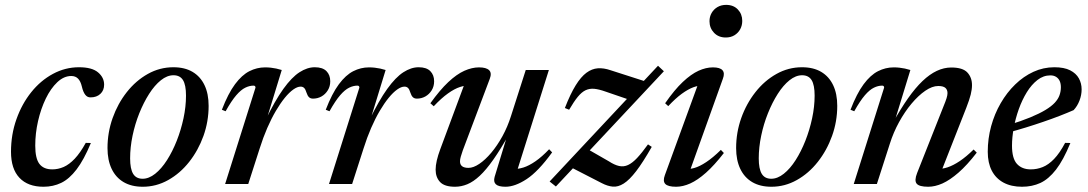

<svg xmlns="http://www.w3.org/2000/svg" viewBox="-20 -736 4350 768"><path d="M265 -432Q235.5 -432 209.2 -407.2Q183 -382.5 163.2 -341.8Q143.5 -301 132.2 -251.8Q121 -202.5 121 -153.5Q121 -102 137.8 -80.2Q154.5 -58.5 189 -58.5Q212.5 -58.5 234.8 -68.2Q257 -78 279 -101.2Q301 -124.5 323 -164.5L343.5 -164Q315.5 -96.5 286.2 -58.2Q257 -20 224.8 -4.5Q192.5 11 154 11Q91.5 11 57.8 -24.8Q24 -60.5 24 -129Q24 -198 45.8 -259.2Q67.5 -320.5 105 -367.2Q142.5 -414 191.8 -440.5Q241 -467 296 -467Q348 -467 372.2 -446.5Q396.5 -426 396.5 -397.5Q396.5 -374.5 381.5 -360.5Q366.5 -346.5 342.5 -346.5Q329.5 -346 321 -357Q312.5 -368 307.5 -389.5Q302.5 -411 292.2 -421.5Q282 -432 265 -432Z M673.5 -467Q719 -467 750.2 -448.5Q781.5 -430 798 -395.5Q814.5 -361 814.5 -312.5Q814.5 -250 793.8 -192.2Q773 -134.5 736.8 -88.5Q700.5 -42.5 652.8 -15.8Q605 11 551 11Q506 11 474.5 -7.5Q443 -26 426.5 -60.8Q410 -95.5 410 -143.5Q410 -206 430.5 -263.8Q451 -321.5 487.2 -367.5Q523.5 -413.5 571.2 -440.2Q619 -467 673.5 -467ZM550.5 -21Q575.5 -21 600.8 -41Q626 -61 648 -95.5Q670 -130 687 -173Q704 -216 714 -262.8Q724 -309.5 724 -353.5Q724 -396 712 -415.5Q700 -435 674 -435Q648.5 -435 623.5 -415Q598.5 -395 576.5 -360.5Q554.5 -326 537.2 -283Q520 -240 510.2 -193.2Q500.5 -146.5 500.5 -102.5Q500.5 -60.5 512.5 -40.8Q524.5 -21 550.5 -21Z M1002 -385.5Q1002 -389 1000.2 -391.2Q998.5 -393.5 994 -393.5Q978 -393.5 961 -385.2Q944 -377 925 -355Q906 -333 882.5 -291L867.5 -297Q892.5 -362 920 -399Q947.5 -436 977.5 -451.2Q1007.5 -466.5 1040.5 -466.5Q1053 -466.5 1063.8 -465.2Q1074.5 -464 1085 -461.8Q1095.5 -459.5 1107 -456L1044 -250.5L1041.5 -254.5Q1080 -334 1113.5 -380.5Q1147 -427 1178 -447Q1209 -467 1239 -467Q1270.5 -467 1285.8 -451.5Q1301 -436 1301 -411Q1301 -390.5 1291.2 -374.8Q1281.5 -359 1266 -350.2Q1250.5 -341.5 1232 -341.5Q1222 -341.5 1216 -347.2Q1210 -353 1206 -365.5Q1202 -379 1196.5 -384.2Q1191 -389.5 1182.5 -389.5Q1169.5 -389.5 1153.2 -378Q1137 -366.5 1119.2 -344.8Q1101.5 -323 1083.5 -292.5Q1065.5 -262 1049 -224Q1032.5 -186 1018.5 -141.5L973 0H880.5Z M1417.5 -385.5Q1417.5 -389 1415.8 -391.2Q1414 -393.5 1409.5 -393.5Q1393.5 -393.5 1376.5 -385.2Q1359.5 -377 1340.5 -355Q1321.5 -333 1298 -291L1283 -297Q1308 -362 1335.5 -399Q1363 -436 1393 -451.2Q1423 -466.5 1456 -466.5Q1468.5 -466.5 1479.2 -465.2Q1490 -464 1500.5 -461.8Q1511 -459.5 1522.5 -456L1459.5 -250.5L1457 -254.5Q1495.5 -334 1529 -380.5Q1562.5 -427 1593.5 -447Q1624.5 -467 1654.5 -467Q1686 -467 1701.2 -451.5Q1716.5 -436 1716.5 -411Q1716.5 -390.5 1706.8 -374.8Q1697 -359 1681.5 -350.2Q1666 -341.5 1647.5 -341.5Q1637.5 -341.5 1631.5 -347.2Q1625.5 -353 1621.5 -365.5Q1617.5 -379 1612 -384.2Q1606.5 -389.5 1598 -389.5Q1585 -389.5 1568.8 -378Q1552.5 -366.5 1534.8 -344.8Q1517 -323 1499 -292.5Q1481 -262 1464.5 -224Q1448 -186 1434 -141.5L1388.5 0H1296Z M1958.5 -28.5 2012 -204 2017.5 -201.5Q1982.5 -139 1953.5 -97.8Q1924.5 -56.5 1899 -32.8Q1873.5 -9 1849.2 1Q1825 11 1800 11Q1758 11 1740.2 -8Q1722.5 -27 1722.5 -57.5Q1722.5 -73.5 1727.2 -94.2Q1732 -115 1741 -139L1844.5 -417.5L1861 -393Q1843 -395.5 1820.5 -388.2Q1798 -381 1771.8 -362.2Q1745.5 -343.5 1715 -311L1701.5 -323Q1739.5 -376 1773 -407.5Q1806.5 -439 1837.2 -452.8Q1868 -466.5 1896 -466.5Q1925 -466.5 1936.5 -455.2Q1948 -444 1939 -420.5L1831 -134Q1826 -119.5 1823 -109Q1820 -98.5 1820 -90.5Q1820 -77.5 1828.5 -71Q1837 -64.5 1854 -64.5Q1873.5 -64.5 1897.2 -80.5Q1921 -96.5 1945 -125Q1969 -153.5 1989.8 -191.2Q2010.5 -229 2024 -272L2083 -456H2175.5L2044.5 -40.5L2034.5 -61Q2051.5 -59 2073.8 -66Q2096 -73 2122 -91Q2148 -109 2176.5 -139L2188.5 -126.5Q2133 -50 2086.5 -19.5Q2040 11 2002 11Q1974 11 1963.5 1.2Q1953 -8.5 1958.5 -28.5Z M2178.5 -10 2612 -473 2635.5 -451 2203.5 10ZM2256.5 -297 2239.5 -304Q2261.5 -360.5 2282.8 -394.8Q2304 -429 2325.8 -445Q2347.5 -461 2371.2 -462.8Q2395 -464.5 2422.5 -455L2575 -406L2512 -332L2402.5 -369.5Q2376 -379 2357 -380.8Q2338 -382.5 2322.2 -375Q2306.5 -367.5 2291 -348.5Q2275.5 -329.5 2256.5 -297ZM2387 -3.5 2259.5 -69 2327 -141.5 2415 -91Q2438 -76 2456.5 -72Q2475 -68 2492.2 -76Q2509.5 -84 2528.5 -104.2Q2547.5 -124.5 2572 -158.5L2587 -148.5Q2552 -87 2524.8 -51.5Q2497.5 -16 2474.8 -1.8Q2452 12.5 2431 10.5Q2410 8.5 2387 -3.5Z M2639.5 -35.5 2776.5 -411 2793.5 -393Q2775 -395 2753.5 -387Q2732 -379 2707 -360.8Q2682 -342.5 2653 -311.5L2640.5 -323Q2678 -377 2711.2 -408.2Q2744.5 -439.5 2774.2 -453Q2804 -466.5 2831.5 -466.5Q2860 -466.5 2870 -455Q2880 -443.5 2871.5 -421L2734.5 -38.5L2718 -61Q2735.5 -58 2757 -64Q2778.5 -70 2805.2 -87.8Q2832 -105.5 2863.5 -136.5L2875.5 -124Q2837.5 -75 2804 -45.2Q2770.5 -15.5 2741 -2.2Q2711.5 11 2684.5 11Q2652 11 2641.2 -0.2Q2630.5 -11.5 2639.5 -35.5ZM2818 -651Q2818 -669.5 2826.5 -684.2Q2835 -699 2850 -707.8Q2865 -716.5 2884.5 -716.5Q2914 -716.5 2931.5 -698Q2949 -679.5 2949 -652.5Q2949 -634 2940.8 -619Q2932.5 -604 2917.8 -595Q2903 -586 2883 -586Q2854 -586 2836 -605Q2818 -624 2818 -651Z M3188 -467Q3233.5 -467 3264.8 -448.5Q3296 -430 3312.5 -395.5Q3329 -361 3329 -312.5Q3329 -250 3308.2 -192.2Q3287.5 -134.5 3251.2 -88.5Q3215 -42.5 3167.2 -15.8Q3119.5 11 3065.5 11Q3020.5 11 2989 -7.5Q2957.5 -26 2941 -60.8Q2924.5 -95.5 2924.5 -143.5Q2924.5 -206 2945 -263.8Q2965.5 -321.5 3001.8 -367.5Q3038 -413.5 3085.8 -440.2Q3133.5 -467 3188 -467ZM3065 -21Q3090 -21 3115.2 -41Q3140.5 -61 3162.5 -95.5Q3184.5 -130 3201.5 -173Q3218.5 -216 3228.5 -262.8Q3238.5 -309.5 3238.5 -353.5Q3238.5 -396 3226.5 -415.5Q3214.5 -435 3188.5 -435Q3163 -435 3138 -415Q3113 -395 3091 -360.5Q3069 -326 3051.8 -283Q3034.5 -240 3024.8 -193.2Q3015 -146.5 3015 -102.5Q3015 -60.5 3027 -40.8Q3039 -21 3065 -21Z M3397 -291 3382 -297Q3407 -362 3434.5 -399Q3462 -436 3492 -451.2Q3522 -466.5 3555 -466.5Q3567.5 -466.5 3578.2 -465.2Q3589 -464 3599.5 -461.8Q3610 -459.5 3621.5 -456L3556.5 -244L3552 -245.5Q3583 -301.5 3612.2 -343Q3641.5 -384.5 3670 -411.8Q3698.5 -439 3727.2 -452.5Q3756 -466 3785 -466Q3831 -466 3849.5 -446Q3868 -426 3868 -395.5Q3868 -378.5 3862.8 -357.5Q3857.5 -336.5 3845 -304.5L3740.5 -38.5L3730.5 -60.5Q3748.5 -59.5 3770.5 -66.8Q3792.5 -74 3818.8 -91.5Q3845 -109 3874.5 -138L3887 -125.5Q3848.5 -75.5 3814 -45.5Q3779.5 -15.5 3749.8 -2.2Q3720 11 3693 11Q3657 11 3646.8 -1.2Q3636.5 -13.5 3648.5 -44L3754 -310.5Q3762.5 -331 3766.2 -343Q3770 -355 3770 -363.5Q3770 -377 3761.5 -384.5Q3753 -392 3733 -392Q3709 -392 3681.2 -373Q3653.5 -354 3626.2 -321.5Q3599 -289 3576.2 -247.5Q3553.5 -206 3539.5 -161.5L3487.5 0H3395L3516.5 -385.5Q3516.5 -389 3514.8 -391.2Q3513 -393.5 3508.5 -393.5Q3492.5 -393.5 3475.5 -385.2Q3458.5 -377 3439.5 -355Q3420.5 -333 3397 -291Z M4181.5 -434.5Q4153.5 -434.5 4129.8 -416Q4106 -397.5 4087.2 -367Q4068.5 -336.5 4055.2 -299.5Q4042 -262.5 4035 -224.5Q4028 -186.5 4028 -153.5Q4028 -102 4048 -80.2Q4068 -58.5 4103 -58.5Q4128 -58.5 4151 -67.8Q4174 -77 4196.2 -100Q4218.5 -123 4240.5 -164.5L4261.5 -164Q4233.5 -95.5 4204 -57.5Q4174.5 -19.5 4141.5 -4.2Q4108.5 11 4068 11Q4025 11 3994.2 -5.5Q3963.5 -22 3947.2 -53.2Q3931 -84.5 3931 -129Q3931 -181.5 3944.5 -231Q3958 -280.5 3982.8 -323.2Q4007.5 -366 4040.8 -398.2Q4074 -430.5 4113.8 -448.8Q4153.5 -467 4197.5 -467Q4236.5 -467 4260.5 -454.8Q4284.5 -442.5 4295.5 -422.5Q4306.5 -402.5 4306.5 -378.5Q4306.5 -356 4298 -333.8Q4289.5 -311.5 4274.5 -295.5Q4249.5 -284.5 4218.5 -272.5Q4187.5 -260.5 4153.2 -248.8Q4119 -237 4083.2 -226Q4047.5 -215 4012 -205.5L4014 -236Q4065 -251.5 4101.2 -266.5Q4137.5 -281.5 4161.5 -296Q4185.5 -310.5 4199 -325Q4212.5 -339.5 4218 -355Q4223.5 -370.5 4223.5 -387Q4223.5 -401.5 4218.8 -412Q4214 -422.5 4204.5 -428.5Q4195 -434.5 4181.5 -434.5Z"/></svg>

Font: Newsreader 36pt Medium
Style: Italic
Weight: 500
Italic angle: -17°
Designer: Hugues Gentile
Foundry: Production Type
Version: Version 1.003